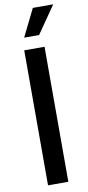

<svg xmlns="http://www.w3.org/2000/svg" viewBox="-103 -980 469 1019"><g transform="rotate(-10 131.5 -470.5)"><path d="M178.7 -727.5V0H69.3V-727.5ZM80.6 -793.9 153.3 -941.4H263.2L161.1 -793.9Z"/></g></svg>

Font: Inter 28pt Medium
Style: Regular
Weight: 500
Designer: Rasmus Andersson
Foundry: rsms
Version: Version 4.001;git-66647c0bb